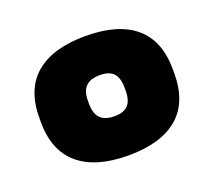

<svg xmlns="http://www.w3.org/2000/svg" viewBox="-78 -598 674 604"><g transform="rotate(-20 258.5 -296.0)"><path d="M259.5 -228Q228 -228 212.5 -243.5Q197 -259 197 -292V-302.5Q197 -335 212.5 -350.2Q228 -365.5 259.5 -365.5Q291 -365.5 305.2 -350Q319.5 -334.5 319.5 -302V-291.5Q319.5 -259 305.2 -243.5Q291 -228 259.5 -228ZM259 -97Q368 -97 425 -145.5Q482 -194 482 -290.5V-303Q482 -400 425 -448.2Q368 -496.5 259 -496.5Q150 -496.5 92.5 -448.2Q35 -400 35 -303V-290.5Q35 -194.5 92.2 -145.8Q149.5 -97 259 -97Z"/></g></svg>

Font: Anek Devanagari Medium ExtraBold
Style: Regular
Weight: 800
Version: Version 1.003